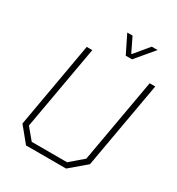

<svg xmlns="http://www.w3.org/2000/svg" viewBox="-208 -1030 1074 1162"><g transform="rotate(30 329.5 -449.0)"><path d="M65 -104 170 -700H209L105 -113L169 -36H416L506 -113L610 -700H649L542 -95L430 0H150ZM339 -898H376L424 -799H428L510 -898H551L445 -772H401Z"/></g></svg>

Font: Chakra Petch ExtraLight
Style: Italic
Weight: 275
Italic angle: -10°
Designer: Katatrad Aksorn Co.,Ltd.
Foundry: Cadson Demak Co.,Ltd.
Version: Version 1.000; ttfautohint (v1.6)